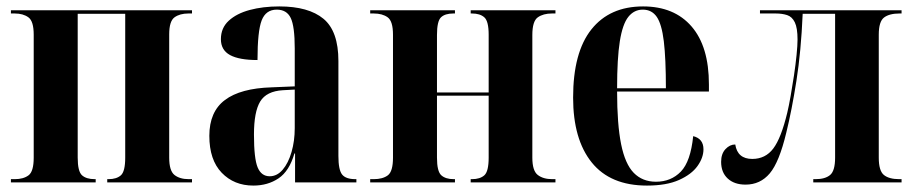

<svg xmlns="http://www.w3.org/2000/svg" viewBox="-20 -568 2843 598"><path d="M14 0V-10H26Q53 -10 69 -22Q85 -34 85 -77V-460Q85 -502 68.5 -514Q52 -526 26 -526H14V-536H578V-526H567Q540 -526 523.5 -514Q507 -502 507 -461V-77Q507 -36 523.5 -23Q540 -10 568 -10H578V0H314V-10H318Q343 -10 356.5 -22Q370 -34 370 -77V-525H222V-77Q222 -34 235.5 -22Q249 -10 275 -10H278V0Z M769 10Q709 10 670.5 -30Q632 -70 632 -145Q632 -220 680.5 -256.5Q729 -293 826 -296L898 -299V-417Q898 -486 885.5 -512Q873 -538 842 -538Q808 -538 795 -504.5Q782 -471 782 -381Q725 -381 696.5 -396.5Q668 -412 668 -446Q668 -481 692.5 -503.5Q717 -526 758 -537Q799 -548 850 -548Q941 -548 987.5 -509.5Q1034 -471 1034 -378V-82Q1034 -39 1045.5 -24.5Q1057 -10 1087 -10H1090V0H899V-90H897Q881 -35 847.5 -12.5Q814 10 769 10ZM820 -19Q843 -19 860.5 -39.5Q878 -60 888 -94.5Q898 -129 898 -169V-289L861 -287Q810 -284 790.5 -252Q771 -220 771 -149Q771 -74 782.5 -46.5Q794 -19 820 -19Z M1133 0V-10H1144Q1172 -10 1188 -22Q1204 -34 1204 -77V-460Q1204 -502 1187.5 -514Q1171 -526 1144 -526H1133V-536H1397V-526H1392Q1366 -526 1353.5 -514Q1341 -502 1341 -459V-280H1502V-460Q1502 -502 1488.5 -514Q1475 -526 1450 -526H1446V-536H1710V-526H1699Q1672 -526 1655 -514Q1638 -502 1638 -459V-77Q1638 -36 1655 -23Q1672 -10 1700 -10H1710V0H1446V-10H1450Q1475 -10 1488.5 -22Q1502 -34 1502 -77V-270H1341V-77Q1341 -34 1354.5 -22Q1368 -10 1393 -10H1397V0Z M1995 10Q1881 10 1823 -62Q1765 -134 1765 -264Q1765 -405 1822 -476.5Q1879 -548 1983 -548Q2080 -548 2134 -485.5Q2188 -423 2188 -305V-283H1902Q1902 -181 1914.5 -119Q1927 -57 1954 -29.5Q1981 -2 2023 -2Q2070 -2 2100.5 -33.5Q2131 -65 2139 -144Q2171 -136 2171 -103Q2171 -77 2152.5 -51Q2134 -25 2095 -7.5Q2056 10 1995 10ZM2054 -293Q2054 -386 2047.5 -439.5Q2041 -493 2025.5 -515.5Q2010 -538 1982 -538Q1955 -538 1937 -515.5Q1919 -493 1910.5 -439.5Q1902 -386 1902 -293Z M2302 7Q2267 7 2246.5 -12Q2226 -31 2226 -64Q2226 -89 2239.5 -103.5Q2253 -118 2270 -118Q2277 -73 2323 -73Q2364 -73 2388.5 -105.5Q2413 -138 2432 -217Q2437 -238 2442.5 -269Q2448 -300 2453 -333.5Q2458 -367 2461 -397Q2464 -427 2464 -445Q2464 -481 2455.5 -498.5Q2447 -516 2431.5 -521Q2416 -526 2396 -526H2347V-536H2788V-526H2782Q2750 -526 2733.5 -513.5Q2717 -501 2717 -460V-77Q2717 -36 2733 -23Q2749 -10 2781 -10H2788V0H2513V-10H2520Q2550 -10 2565.5 -23Q2581 -36 2581 -77V-525H2480Q2475 -408 2460.5 -316Q2446 -224 2429 -155Q2407 -63 2377.5 -28Q2348 7 2302 7Z"/></svg>

Font: Noto Serif Display Condensed
Style: Bold
Weight: 700
Width: 3
Designer: Monotype Design Team
Foundry: Monotype Imaging Inc.
Version: Version 2.009